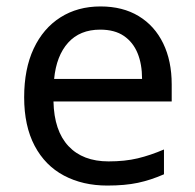

<svg xmlns="http://www.w3.org/2000/svg" viewBox="-20 -566 604 596"><path d="M292 -546Q361 -546 410.5 -516Q460 -486 486.5 -431.5Q513 -377 513 -304V-251H146Q148 -160 192.5 -112.5Q237 -65 317 -65Q368 -65 407.5 -74.5Q447 -84 489 -102V-25Q448 -7 408 1.5Q368 10 313 10Q237 10 178.5 -21Q120 -52 87.5 -113.5Q55 -175 55 -264Q55 -352 84.5 -415Q114 -478 167.5 -512Q221 -546 292 -546ZM291 -474Q228 -474 191.5 -433.5Q155 -393 148 -321H421Q421 -367 407 -401Q393 -435 364.5 -454.5Q336 -474 291 -474Z"/></svg>

Font: hexlgurmukhi05
Style: Book
Weight: 400
Designer: Jelle Bosma - Monotype Design Team
Foundry: Monotype Imaging Inc.
Version: Version 2.003